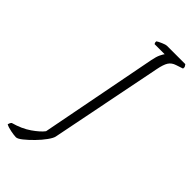

<svg xmlns="http://www.w3.org/2000/svg" viewBox="-402 -758 1012 1012"><g transform="rotate(45 103.5 -252.0)"><path d="M-41 200Q-54 200 -80 195Q-106 190 -120 182Q-119 177 -116 171Q-113 165 -109 162Q-51 146 -10 117.5Q31 89 49 65L176 -592Q182 -623 190.5 -640.5Q199 -658 204 -664H129Q128 -666 126 -669.5Q124 -673 125 -681Q133 -687 153 -695.5Q173 -704 181 -704H318Q320 -700 324 -695Q328 -690 326 -679L287 -666Q262 -658 250 -639Q238 -620 230 -579L105 49Q102 63 84 88Q66 113 41 138.5Q16 164 -6.5 182Q-29 200 -41 200Z"/></g></svg>

Font: Texturina 72pt 72pt Thin
Style: Italic
Weight: 100
Italic angle: -11°
Designer: Guillermo Torres Carreño
Foundry: Omnibus-Type
Version: Version 1.002; ttfautohint (v1.8.3)